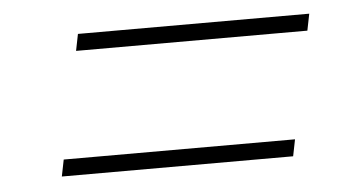

<svg xmlns="http://www.w3.org/2000/svg" viewBox="-32 -522 627 344"><g transform="rotate(-5 282.0 -350.0)"><path d="M112 -446 118 -476H534L528 -446ZM67 -224 73 -254H489L483 -224Z"/></g></svg>

Font: Montserrat Thin ExtraLight
Style: Italic
Weight: 250
Italic angle: -11.3°
Version: Version 9.000